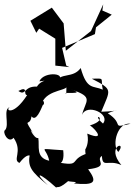

<svg xmlns="http://www.w3.org/2000/svg" viewBox="-24 -809 617 878"><path d="M279 -509 260 -590 410 -653 415 -684 487 -742 444 -761 448 -789 392 -667 277 -577 267 -702 213 -774 115 -714 142 -659 155 -678 229 -632V-509L293 -502ZM279 -381C251 -390 380 -374 300 -400C410 -365 366 -348 351 -283C371 -338 483 -289 447 -244C382 -300 487 -266 386 -235C390 -240 476 -156 375 -198C385 -153 366 -126 366 -126C364 -69 404 -59 398 -114C282 -85 353 -48 255 -64C224 -67 275 -39 265 -122C136 -129 188 -140 201 -74C137 -88 158 -142 151 -178C130 -170 94 -257 140 -180C73 -288 113 -220 120 -277C141 -250 163 -309 172 -329C184 -332 172 -362 168 -339C195 -404 298 -392 280 -421ZM279 11C271 27 348 18 314 30C409 39 423 25 379 -35C482 -47 409 -75 442 -96C445 -38 470 -82 531 -54C457 -142 560 -169 517 -114C485 -148 515 -253 573 -243C478 -221 548 -240 469 -291C519 -314 535 -301 439 -298C481 -401 495 -398 396 -449C460 -451 434 -453 446 -399C402 -419 374 -395 345 -498C309 -448 251 -480 231 -432C298 -474 177 -487 156 -437C249 -446 169 -455 145 -413C84 -416 95 -368 60 -393C108 -419 80 -376 100 -374C36 -275 -3 -306 21 -319C-12 -311 20 -239 0 -215C-16 -207 14 -150 38 -179C82 -116 31 -78 65 -64C120 -135 124 -67 113 -107C101 -48 117 -25 195 38C130 -23 153 -24 233 49C238 40 242 64 304 4Z"/></svg>

Font: Charger Distortion
Style: 2
Weight: 400
Designer: Jasper
Foundry: Cannot Into Space Fonts
Version: Version 0.98